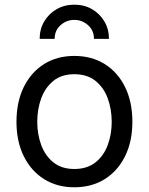

<svg xmlns="http://www.w3.org/2000/svg" viewBox="-20 -793 640 825"><path d="M299.3 11.7Q225.1 11.7 169.2 -23.4Q113.3 -58.6 82 -122.1Q50.8 -185.5 50.8 -269.5Q50.8 -355 82 -418.7Q113.3 -482.4 169.2 -517.6Q225.1 -552.7 299.3 -552.7Q374 -552.7 430.2 -517.6Q486.3 -482.4 517.6 -418.7Q548.8 -355 548.8 -269.5Q548.8 -185.5 517.6 -122.1Q486.3 -58.6 430.2 -23.4Q374 11.7 299.3 11.7ZM299.3 -66.9Q354.5 -66.9 390.1 -95.2Q425.8 -123.5 442.9 -169.7Q460 -215.8 460 -269.5Q460 -323.7 442.9 -370.4Q425.8 -417 390.1 -445.6Q354.5 -474.1 299.3 -474.1Q244.6 -474.1 209.5 -445.6Q174.3 -417 157.2 -370.6Q140.1 -324.2 140.1 -269.5Q140.1 -215.8 157.2 -169.7Q174.3 -123.5 209.5 -95.2Q244.6 -66.9 299.3 -66.9ZM299.3 -772.9Q342.3 -772.9 375.7 -753.4Q409.2 -733.9 428.7 -700.7Q448.2 -667.5 448.2 -626H383.8Q383.8 -662.1 358.4 -684.8Q333 -707.5 299.3 -707.5Q265.6 -707.5 240.2 -684.8Q214.8 -662.1 214.8 -626H150.4Q150.4 -667.5 169.9 -700.7Q189.5 -733.9 223.1 -753.4Q256.8 -772.9 299.3 -772.9Z"/></svg>

Font: Inter-Regular
Style: Regular
Weight: 400
Designer: Rasmus Andersson
Foundry: rsms
Version: Version 4.000;git-a52131595